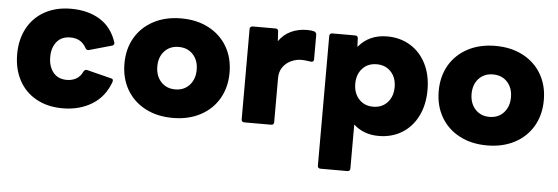

<svg xmlns="http://www.w3.org/2000/svg" viewBox="-49 -691 3076 1059"><g transform="rotate(5 1489.0 -161.5)"><path d="M31 -266Q31 -347 64.5 -409.5Q98 -472 160.5 -506.5Q223 -541 306 -541Q399 -541 465 -501Q531 -461 559 -378Q560 -376 560 -372Q560 -361 548 -358L424 -323L419 -322Q409 -322 403 -333Q376 -383 316 -383Q267 -383 240.5 -350.5Q214 -318 214 -266Q214 -214 240.5 -181Q267 -148 316 -148Q345 -148 368 -161Q391 -174 403 -201Q411 -215 423 -212L558 -178Q566 -177 568.5 -171.5Q571 -166 568 -158Q538 -75 468.5 -32.5Q399 10 306 10Q223 10 160.5 -24.5Q98 -59 64.5 -121.5Q31 -184 31 -266Z M625 -266Q625 -347 661 -409Q697 -471 763 -506Q829 -541 916 -541Q1003 -541 1069 -506Q1135 -471 1171 -409Q1207 -347 1207 -266Q1207 -185 1171 -122.5Q1135 -60 1069 -25Q1003 10 916 10Q829 10 763 -25Q697 -60 661 -122.5Q625 -185 625 -266ZM1025 -266Q1025 -318 995 -350.5Q965 -383 916 -383Q867 -383 837 -350.5Q807 -318 807 -266Q807 -214 837 -181Q867 -148 916 -148Q965 -148 995 -181Q1025 -214 1025 -266Z M1312 0Q1296 0 1296 -16V-516Q1296 -523 1300.5 -527Q1305 -531 1312 -531H1437Q1454 -531 1454 -516L1457 -462Q1483 -500 1523.5 -519Q1564 -538 1613 -538Q1636 -538 1651 -534Q1665 -529 1665 -516V-379Q1665 -372 1660 -368Q1655 -364 1647 -366Q1612 -371 1596 -371Q1568 -371 1540 -358.5Q1512 -346 1494 -321Q1476 -296 1476 -259V-16Q1476 0 1460 0Z M1753 218Q1737 218 1737 202V-516Q1737 -523 1741.5 -527Q1746 -531 1753 -531H1878Q1895 -531 1895 -516L1897 -469Q1956 -541 2056 -541Q2129 -541 2185 -506.5Q2241 -472 2272 -410Q2303 -348 2303 -266Q2303 -184 2272 -121.5Q2241 -59 2185 -24.5Q2129 10 2056 10Q1973 10 1917 -41V202Q1917 218 1901 218ZM2121 -266Q2121 -318 2091 -350.5Q2061 -383 2012 -383Q1963 -383 1933 -350.5Q1903 -318 1903 -266Q1903 -214 1933 -181Q1963 -148 2012 -148Q2061 -148 2091 -181Q2121 -214 2121 -266Z M2365 -266Q2365 -347 2401 -409Q2437 -471 2503 -506Q2569 -541 2656 -541Q2743 -541 2809 -506Q2875 -471 2911 -409Q2947 -347 2947 -266Q2947 -185 2911 -122.5Q2875 -60 2809 -25Q2743 10 2656 10Q2569 10 2503 -25Q2437 -60 2401 -122.5Q2365 -185 2365 -266ZM2765 -266Q2765 -318 2735 -350.5Q2705 -383 2656 -383Q2607 -383 2577 -350.5Q2547 -318 2547 -266Q2547 -214 2577 -181Q2607 -148 2656 -148Q2705 -148 2735 -181Q2765 -214 2765 -266Z"/></g></svg>

Font: LINE Seed Sans TH App ExtraBold
Style: Regular
Weight: 800
Designer: Dalton Maag Ltd | Thai characters by Cadson Demak Co.,Ltd.
Foundry: Dalton Maag Ltd
Version: Version 1.003